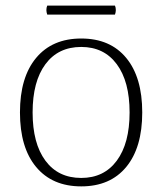

<svg xmlns="http://www.w3.org/2000/svg" viewBox="-20 -651 577 683"><path d="M51 -251Q51 -376 108.5 -445Q166 -514 269 -514Q372 -514 429 -445Q486 -376 486 -251Q486 -126 429 -57Q372 12 269 12Q166 12 108.5 -57Q51 -126 51 -251ZM441 -251Q441 -361 395.5 -422.5Q350 -484 269 -484Q187 -484 141.5 -422.5Q96 -361 96 -251Q96 -141 141.5 -79.5Q187 -18 269 -18Q350 -18 395.5 -79.5Q441 -141 441 -251ZM389 -631Q392 -624 392 -615Q392 -608 389 -599H148Q145 -608 145 -615Q145 -624 148 -631Z"/></svg>

Font: Arima Madurai ExtraLight
Style: Regular
Weight: 275
Designer: Joana Correia and Natanael Gama
Foundry: NDISCOVER
Version: Version 1.019